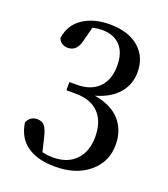

<svg xmlns="http://www.w3.org/2000/svg" viewBox="-140 -852 843 966"><g transform="rotate(20 281.5 -369.0)"><path d="M205.1 -707 185.5 -632.8Q171.9 -569.3 123 -569.3Q84 -569.3 71.3 -603.5Q82 -676.8 140.1 -714.8Q198.2 -752.9 282.2 -752.9Q381.8 -752.9 438.5 -704.1Q495.1 -655.3 495.1 -573.2Q495.1 -508.8 454.1 -460.4Q413.1 -412.1 334 -389.6Q426.8 -373 471.7 -321.3Q516.6 -269.5 516.6 -192.4Q516.6 -101.6 447.8 -43.5Q378.9 14.6 265.6 14.6Q172.9 14.6 116.7 -24.4Q60.5 -63.5 48.8 -142.6Q63.5 -179.7 102.5 -179.7Q127.9 -179.7 141.6 -163.6Q155.3 -147.5 165 -106.4L182.6 -32.2Q210 -25.4 241.2 -25.4Q319.3 -25.4 362.8 -71.3Q406.2 -117.2 406.2 -194.3Q406.2 -276.4 363.3 -321.3Q320.3 -366.2 238.3 -366.2H189.5V-410.2H230.5Q303.7 -410.2 345.7 -451.7Q387.7 -493.2 387.7 -569.3Q387.7 -638.7 353 -675.8Q318.4 -712.9 254.9 -712.9Q231.4 -712.9 205.1 -707Z"/></g></svg>

Font: GenYoMin TW TTF SemiBold
Style: Regular
Weight: 600
Version: Version 1.300